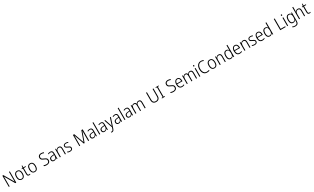

<svg xmlns="http://www.w3.org/2000/svg" viewBox="1019 -5626 17321 10602"><g transform="rotate(-30 9680.0 -325.5)"><path d="M567 -66H504L144 -690H141Q142 -653 143.5 -614Q145 -575 145 -532V-66H91V-780H155L514 -160H517Q516 -194 514.5 -237.5Q513 -281 513 -317V-780H567Z M1135 -333Q1135 -205 1081 -130.5Q1027 -56 922 -56Q821 -56 765.5 -130.5Q710 -205 710 -333Q710 -464 766 -536Q822 -608 925 -608Q1028 -608 1081.5 -533.5Q1135 -459 1135 -333ZM768 -333Q768 -226 805.5 -165.5Q843 -105 923 -105Q1003 -105 1040.5 -165Q1078 -225 1078 -333Q1078 -436 1042 -497.5Q1006 -559 924 -559Q845 -559 806.5 -500Q768 -441 768 -333Z M1401 -104Q1419 -104 1436.5 -107.5Q1454 -111 1467 -116V-70Q1452 -64 1433 -60Q1414 -56 1391 -56Q1331 -56 1300.5 -91.5Q1270 -127 1270 -205V-552H1202V-583L1271 -601L1289 -724H1326V-598H1464V-552H1326V-207Q1326 -156 1343.5 -130Q1361 -104 1401 -104Z M1965 -333Q1965 -205 1911 -130.5Q1857 -56 1752 -56Q1651 -56 1595.5 -130.5Q1540 -205 1540 -333Q1540 -464 1596 -536Q1652 -608 1755 -608Q1858 -608 1911.5 -533.5Q1965 -459 1965 -333ZM1598 -333Q1598 -226 1635.5 -165.5Q1673 -105 1753 -105Q1833 -105 1870.5 -165Q1908 -225 1908 -333Q1908 -436 1872 -497.5Q1836 -559 1754 -559Q1675 -559 1636.5 -500Q1598 -441 1598 -333Z M2740 -253Q2740 -159 2678 -107.5Q2616 -56 2517 -56Q2463 -56 2419.5 -64Q2376 -72 2343 -86V-144Q2378 -129 2423.5 -118.5Q2469 -108 2519 -108Q2594 -108 2638 -145Q2682 -182 2682 -250Q2682 -291 2665.5 -318Q2649 -345 2613.5 -365.5Q2578 -386 2522 -408Q2470 -429 2431 -453.5Q2392 -478 2371 -514.5Q2350 -551 2350 -608Q2350 -666 2377 -706.5Q2404 -747 2451 -768.5Q2498 -790 2559 -790Q2606 -790 2648.5 -780.5Q2691 -771 2726 -754L2707 -704Q2669 -721 2631.5 -729.5Q2594 -738 2558 -738Q2490 -738 2449 -704.5Q2408 -671 2408 -609Q2408 -565 2425.5 -537.5Q2443 -510 2477 -490.5Q2511 -471 2559 -452Q2616 -429 2656.5 -404.5Q2697 -380 2718.5 -344.5Q2740 -309 2740 -253Z M3033 -607Q3116 -607 3155 -563Q3194 -519 3194 -424V-66H3151L3142 -153H3140Q3116 -110 3079.5 -83Q3043 -56 2978 -56Q2907 -56 2868.5 -97Q2830 -138 2830 -205Q2830 -285 2887.5 -326.5Q2945 -368 3055 -374L3139 -379V-418Q3139 -496 3111.5 -528Q3084 -560 3029 -560Q2996 -560 2963 -550.5Q2930 -541 2896 -523L2878 -567Q2911 -585 2951 -596Q2991 -607 3033 -607ZM3061 -332Q2888 -322 2888 -205Q2888 -155 2915 -129Q2942 -103 2989 -103Q3062 -103 3100 -151Q3138 -199 3139 -283V-336Z M3566 -608Q3645 -608 3687 -563Q3729 -518 3729 -422V-66H3674V-415Q3674 -489 3644.5 -524Q3615 -559 3558 -559Q3406 -559 3406 -358V-66H3350V-598H3395L3402 -506H3406Q3425 -549 3465 -578.5Q3505 -608 3566 -608Z M4181 -204Q4181 -134 4133.5 -95Q4086 -56 3998 -56Q3950 -56 3912 -65.5Q3874 -75 3847 -89V-145Q3878 -127 3917.5 -116Q3957 -105 3999 -105Q4065 -105 4095.5 -130.5Q4126 -156 4126 -202Q4126 -245 4094.5 -268.5Q4063 -292 4001 -317Q3958 -336 3924.5 -354.5Q3891 -373 3872 -400.5Q3853 -428 3853 -472Q3853 -535 3900 -571.5Q3947 -608 4027 -608Q4069 -608 4105.5 -599Q4142 -590 4173 -576L4152 -530Q4125 -543 4092 -551.5Q4059 -560 4025 -560Q3970 -560 3938.5 -537.5Q3907 -515 3907 -474Q3907 -444 3921.5 -426Q3936 -408 3963.5 -393.5Q3991 -379 4032 -361Q4074 -343 4108 -324Q4142 -305 4161.5 -277Q4181 -249 4181 -204Z M4874 -66 4643 -712H4640Q4644 -642 4644 -582V-66H4590V-780H4674L4899 -152H4902L5128 -780H5212V-66H5155V-585Q5155 -611 5156.5 -643Q5158 -675 5159 -711H5156L4924 -66Z M5548 -607Q5631 -607 5670 -563Q5709 -519 5709 -424V-66H5666L5657 -153H5655Q5631 -110 5594.5 -83Q5558 -56 5493 -56Q5422 -56 5383.5 -97Q5345 -138 5345 -205Q5345 -285 5402.5 -326.5Q5460 -368 5570 -374L5654 -379V-418Q5654 -496 5626.5 -528Q5599 -560 5544 -560Q5511 -560 5478 -550.5Q5445 -541 5411 -523L5393 -567Q5426 -585 5466 -596Q5506 -607 5548 -607ZM5576 -332Q5403 -322 5403 -205Q5403 -155 5430 -129Q5457 -103 5504 -103Q5577 -103 5615 -151Q5653 -199 5654 -283V-336Z M5921 -66H5866V-826H5921Z M6247 -607Q6330 -607 6369 -563Q6408 -519 6408 -424V-66H6365L6356 -153H6354Q6330 -110 6293.5 -83Q6257 -56 6192 -56Q6121 -56 6082.5 -97Q6044 -138 6044 -205Q6044 -285 6101.5 -326.5Q6159 -368 6269 -374L6353 -379V-418Q6353 -496 6325.5 -528Q6298 -560 6243 -560Q6210 -560 6177 -550.5Q6144 -541 6110 -523L6092 -567Q6125 -585 6165 -596Q6205 -607 6247 -607ZM6275 -332Q6102 -322 6102 -205Q6102 -155 6129 -129Q6156 -103 6203 -103Q6276 -103 6314 -151Q6352 -199 6353 -283V-336Z M6489 -598H6548L6659 -262Q6673 -220 6682 -190.5Q6691 -161 6696 -136H6699Q6705 -161 6715 -193Q6725 -225 6737 -261L6846 -598H6905L6694 32Q6670 103 6636 139Q6602 175 6546 175Q6530 175 6516.5 173Q6503 171 6490 167V118Q6501 122 6513.5 124Q6526 126 6539 126Q6575 126 6598 102.5Q6621 79 6639 24L6671 -70Z M7153 -607Q7236 -607 7275 -563Q7314 -519 7314 -424V-66H7271L7262 -153H7260Q7236 -110 7199.5 -83Q7163 -56 7098 -56Q7027 -56 6988.5 -97Q6950 -138 6950 -205Q6950 -285 7007.5 -326.5Q7065 -368 7175 -374L7259 -379V-418Q7259 -496 7231.5 -528Q7204 -560 7149 -560Q7116 -560 7083 -550.5Q7050 -541 7016 -523L6998 -567Q7031 -585 7071 -596Q7111 -607 7153 -607ZM7181 -332Q7008 -322 7008 -205Q7008 -155 7035 -129Q7062 -103 7109 -103Q7182 -103 7220 -151Q7258 -199 7259 -283V-336Z M7526 -66H7471V-826H7526Z M7852 -607Q7935 -607 7974 -563Q8013 -519 8013 -424V-66H7970L7961 -153H7959Q7935 -110 7898.5 -83Q7862 -56 7797 -56Q7726 -56 7687.5 -97Q7649 -138 7649 -205Q7649 -285 7706.5 -326.5Q7764 -368 7874 -374L7958 -379V-418Q7958 -496 7930.5 -528Q7903 -560 7848 -560Q7815 -560 7782 -550.5Q7749 -541 7715 -523L7697 -567Q7730 -585 7770 -596Q7810 -607 7852 -607ZM7880 -332Q7707 -322 7707 -205Q7707 -155 7734 -129Q7761 -103 7808 -103Q7881 -103 7919 -151Q7957 -199 7958 -283V-336Z M8666 -608Q8737 -608 8776.5 -564Q8816 -520 8816 -425V-66H8760V-421Q8760 -493 8732 -526Q8704 -559 8656 -559Q8590 -559 8555 -514Q8520 -469 8520 -379V-66H8465V-418Q8465 -493 8437 -526Q8409 -559 8361 -559Q8293 -559 8259 -509Q8225 -459 8225 -370V-66H8169V-598H8214L8221 -513H8225Q8243 -552 8278.5 -580Q8314 -608 8371 -608Q8425 -608 8459.5 -582Q8494 -556 8507 -510H8511Q8532 -556 8570.5 -582Q8609 -608 8666 -608Z M9726 -306Q9726 -183 9663 -119.5Q9600 -56 9488 -56Q9374 -56 9313 -120.5Q9252 -185 9252 -308V-780H9309V-308Q9309 -206 9355.5 -156.5Q9402 -107 9490 -107Q9575 -107 9622 -156.5Q9669 -206 9669 -304V-780H9726Z M10054 -66H9855V-101L9926 -112V-733L9855 -745V-780H10054V-745L9983 -733V-112L10054 -101Z M10822 -253Q10822 -159 10760 -107.5Q10698 -56 10599 -56Q10545 -56 10501.5 -64Q10458 -72 10425 -86V-144Q10460 -129 10505.5 -118.5Q10551 -108 10601 -108Q10676 -108 10720 -145Q10764 -182 10764 -250Q10764 -291 10747.5 -318Q10731 -345 10695.5 -365.5Q10660 -386 10604 -408Q10552 -429 10513 -453.5Q10474 -478 10453 -514.5Q10432 -551 10432 -608Q10432 -666 10459 -706.5Q10486 -747 10533 -768.5Q10580 -790 10641 -790Q10688 -790 10730.5 -780.5Q10773 -771 10808 -754L10789 -704Q10751 -721 10713.5 -729.5Q10676 -738 10640 -738Q10572 -738 10531 -704.5Q10490 -671 10490 -609Q10490 -565 10507.5 -537.5Q10525 -510 10559 -490.5Q10593 -471 10641 -452Q10698 -429 10738.5 -404.5Q10779 -380 10800.5 -344.5Q10822 -309 10822 -253Z M11128 -608Q11190 -608 11231.5 -576Q11273 -544 11293.5 -489.5Q11314 -435 11314 -366V-326H10978Q10979 -218 11022 -161.5Q11065 -105 11147 -105Q11188 -105 11221.5 -113.5Q11255 -122 11293 -141V-90Q11259 -73 11223.5 -64.5Q11188 -56 11144 -56Q11033 -56 10977.5 -130Q10922 -204 10922 -329Q10922 -412 10945.5 -475Q10969 -538 11015 -573Q11061 -608 11128 -608ZM11127 -560Q11063 -560 11024.5 -512.5Q10986 -465 10980 -372H11258Q11258 -454 11226.5 -507Q11195 -560 11127 -560Z M11942 -608Q12013 -608 12052.5 -564Q12092 -520 12092 -425V-66H12036V-421Q12036 -493 12008 -526Q11980 -559 11932 -559Q11866 -559 11831 -514Q11796 -469 11796 -379V-66H11741V-418Q11741 -493 11713 -526Q11685 -559 11637 -559Q11569 -559 11535 -509Q11501 -459 11501 -370V-66H11445V-598H11490L11497 -513H11501Q11519 -552 11554.5 -580Q11590 -608 11647 -608Q11701 -608 11735.5 -582Q11770 -556 11783 -510H11787Q11808 -556 11846.5 -582Q11885 -608 11942 -608Z M12277 -796Q12296 -796 12305.5 -784Q12315 -772 12315 -752Q12315 -707 12277 -707Q12239 -707 12239 -752Q12239 -772 12248.5 -784Q12258 -796 12277 -796ZM12304 -598V-66H12248V-598Z M12747 -739Q12667 -739 12612.5 -697.5Q12558 -656 12530.5 -584.5Q12503 -513 12503 -424Q12503 -328 12530.5 -257Q12558 -186 12611 -146.5Q12664 -107 12742 -107Q12787 -107 12824 -115.5Q12861 -124 12893 -136V-85Q12862 -71 12823.5 -63.5Q12785 -56 12736 -56Q12641 -56 12576 -101Q12511 -146 12477 -229Q12443 -312 12443 -425Q12443 -528 12477.5 -610.5Q12512 -693 12579.5 -741.5Q12647 -790 12746 -790Q12836 -790 12909 -753L12887 -704Q12821 -739 12747 -739Z M13414 -333Q13414 -205 13360 -130.5Q13306 -56 13201 -56Q13100 -56 13044.5 -130.5Q12989 -205 12989 -333Q12989 -464 13045 -536Q13101 -608 13204 -608Q13307 -608 13360.5 -533.5Q13414 -459 13414 -333ZM13047 -333Q13047 -226 13084.5 -165.5Q13122 -105 13202 -105Q13282 -105 13319.5 -165Q13357 -225 13357 -333Q13357 -436 13321 -497.5Q13285 -559 13203 -559Q13124 -559 13085.5 -500Q13047 -441 13047 -333Z M13762 -608Q13841 -608 13883 -563Q13925 -518 13925 -422V-66H13870V-415Q13870 -489 13840.5 -524Q13811 -559 13754 -559Q13602 -559 13602 -358V-66H13546V-598H13591L13598 -506H13602Q13621 -549 13661 -578.5Q13701 -608 13762 -608Z M14251 -56Q14155 -56 14104.5 -125Q14054 -194 14054 -327Q14054 -464 14107 -536Q14160 -608 14254 -608Q14314 -608 14352 -579Q14390 -550 14408 -509H14412Q14411 -532 14409.5 -556.5Q14408 -581 14408 -601V-826H14464V-66H14419L14412 -156H14408Q14389 -115 14351.5 -85.5Q14314 -56 14251 -56ZM14259 -104Q14338 -104 14373.5 -158.5Q14409 -213 14409 -314V-342Q14409 -447 14374 -503Q14339 -559 14262 -559Q14188 -559 14150 -499Q14112 -439 14112 -326Q14112 -218 14148 -161Q14184 -104 14259 -104Z M14803 -608Q14865 -608 14906.5 -576Q14948 -544 14968.5 -489.5Q14989 -435 14989 -366V-326H14653Q14654 -218 14697 -161.5Q14740 -105 14822 -105Q14863 -105 14896.5 -113.5Q14930 -122 14968 -141V-90Q14934 -73 14898.5 -64.5Q14863 -56 14819 -56Q14708 -56 14652.5 -130Q14597 -204 14597 -329Q14597 -412 14620.5 -475Q14644 -538 14690 -573Q14736 -608 14803 -608ZM14802 -560Q14738 -560 14699.5 -512.5Q14661 -465 14655 -372H14933Q14933 -454 14901.5 -507Q14870 -560 14802 -560Z M15336 -608Q15415 -608 15457 -563Q15499 -518 15499 -422V-66H15444V-415Q15444 -489 15414.5 -524Q15385 -559 15328 -559Q15176 -559 15176 -358V-66H15120V-598H15165L15172 -506H15176Q15195 -549 15235 -578.5Q15275 -608 15336 -608Z M15951 -204Q15951 -134 15903.5 -95Q15856 -56 15768 -56Q15720 -56 15682 -65.5Q15644 -75 15617 -89V-145Q15648 -127 15687.5 -116Q15727 -105 15769 -105Q15835 -105 15865.5 -130.5Q15896 -156 15896 -202Q15896 -245 15864.5 -268.5Q15833 -292 15771 -317Q15728 -336 15694.5 -354.5Q15661 -373 15642 -400.5Q15623 -428 15623 -472Q15623 -535 15670 -571.5Q15717 -608 15797 -608Q15839 -608 15875.5 -599Q15912 -590 15943 -576L15922 -530Q15895 -543 15862 -551.5Q15829 -560 15795 -560Q15740 -560 15708.5 -537.5Q15677 -515 15677 -474Q15677 -444 15691.5 -426Q15706 -408 15733.5 -393.5Q15761 -379 15802 -361Q15844 -343 15878 -324Q15912 -305 15931.5 -277Q15951 -249 15951 -204Z M16251 -608Q16313 -608 16354.5 -576Q16396 -544 16416.5 -489.5Q16437 -435 16437 -366V-326H16101Q16102 -218 16145 -161.5Q16188 -105 16270 -105Q16311 -105 16344.5 -113.5Q16378 -122 16416 -141V-90Q16382 -73 16346.5 -64.5Q16311 -56 16267 -56Q16156 -56 16100.5 -130Q16045 -204 16045 -329Q16045 -412 16068.5 -475Q16092 -538 16138 -573Q16184 -608 16251 -608ZM16250 -560Q16186 -560 16147.5 -512.5Q16109 -465 16103 -372H16381Q16381 -454 16349.5 -507Q16318 -560 16250 -560Z M16737 -56Q16641 -56 16590.5 -125Q16540 -194 16540 -327Q16540 -464 16593 -536Q16646 -608 16740 -608Q16800 -608 16838 -579Q16876 -550 16894 -509H16898Q16897 -532 16895.5 -556.5Q16894 -581 16894 -601V-826H16950V-66H16905L16898 -156H16894Q16875 -115 16837.5 -85.5Q16800 -56 16737 -56ZM16745 -104Q16824 -104 16859.5 -158.5Q16895 -213 16895 -314V-342Q16895 -447 16860 -503Q16825 -559 16748 -559Q16674 -559 16636 -499Q16598 -439 16598 -326Q16598 -218 16634 -161Q16670 -104 16745 -104Z M17398 -66V-780H17455V-118H17743V-66Z M17874 -796Q17893 -796 17902.5 -784Q17912 -772 17912 -752Q17912 -707 17874 -707Q17836 -707 17836 -752Q17836 -772 17845.5 -784Q17855 -796 17874 -796ZM17901 -598V-66H17845V-598Z M18234 -608Q18291 -608 18327.5 -583.5Q18364 -559 18387 -518H18390L18398 -598H18443V-48Q18443 58 18392 116Q18341 174 18228 174Q18178 174 18138 165.5Q18098 157 18064 141V86Q18099 104 18140.5 115Q18182 126 18229 126Q18310 126 18349 83Q18388 40 18388 -42V-74Q18388 -94 18388.5 -115.5Q18389 -137 18391 -160H18387Q18367 -110 18327 -83Q18287 -56 18228 -56Q18137 -56 18085.5 -125.5Q18034 -195 18034 -328Q18034 -459 18085 -533.5Q18136 -608 18234 -608ZM18241 -559Q18165 -559 18128.5 -498Q18092 -437 18092 -328Q18092 -104 18237 -104Q18293 -104 18326 -131Q18359 -158 18373.5 -204Q18388 -250 18388 -307V-353Q18388 -451 18354.5 -505Q18321 -559 18241 -559Z M18659 -583Q18659 -562 18658 -544Q18657 -526 18655 -507H18659Q18677 -550 18717 -579Q18757 -608 18818 -608Q18899 -608 18940.5 -562Q18982 -516 18982 -420V-66H18927V-414Q18927 -490 18897 -524.5Q18867 -559 18811 -559Q18737 -559 18698 -508.5Q18659 -458 18659 -355V-66H18603V-826H18659Z M19273 -104Q19291 -104 19308.5 -107.5Q19326 -111 19339 -116V-70Q19324 -64 19305 -60Q19286 -56 19263 -56Q19203 -56 19172.5 -91.5Q19142 -127 19142 -205V-552H19074V-583L19143 -601L19161 -724H19198V-598H19336V-552H19198V-207Q19198 -156 19215.5 -130Q19233 -104 19273 -104Z"/></g></svg>

Font: Noto Sans Malayalam UI SemiCondensed Light
Style: Regular
Weight: 300
Width: 4
Designer: Jelle Bosma - Monotype Design Team
Foundry: Monotype Imaging Inc.
Version: Version 2.104; ttfautohint (v1.8.4.7-5d5b)